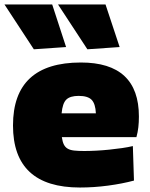

<svg xmlns="http://www.w3.org/2000/svg" viewBox="-29 -828 670 857"><path d="M122 -608 -9 -808H204L266 -618ZM361 -608 230 -808H442L505 -618ZM328 9Q29 9 29 -268Q29 -549 332 -549Q591 -549 591 -308Q591 -282 588.5 -260Q586 -238 580 -216H247Q250 -195 256 -183Q262 -171 273 -164.5Q284 -158 302 -156Q320 -154 347 -154Q371 -154 400 -155.5Q429 -157 458.5 -160Q488 -163 515.5 -167Q543 -171 564 -176L569 -22Q517 -8 453.5 0.5Q390 9 328 9ZM322 -400Q284 -400 267 -383.5Q250 -367 246 -322H399Q397 -365 380 -382.5Q363 -400 322 -400Z"/></svg>

Font: Plata Sans Black
Style: Regular
Weight: 900
Designer: Pablo Impallari, Andres Torresi, & Cristiano Sobral
Foundry: Pablo Impallari, Andres Torresi, & Cristiano Sobral
Version: Version 1.00;December 28, 2019;FontCreator 12.0.0.2547 64-bi